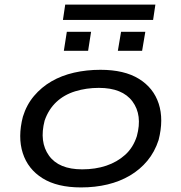

<svg xmlns="http://www.w3.org/2000/svg" viewBox="-20 -810 792 839"><path d="M334 9Q230 9 166 -31Q102 -71 79.5 -141Q57 -211 80 -300Q96 -352 128.5 -390.5Q161 -429 205 -454.5Q249 -480 303.5 -492.5Q358 -505 419 -505Q523 -505 587 -465.5Q651 -426 673.5 -357Q696 -288 673 -198Q656 -146 624 -107.5Q592 -69 548 -43Q504 -17 450 -4Q396 9 334 9ZM339 -70Q397 -70 444.5 -86Q492 -102 527 -133.5Q562 -165 578 -215Q603 -307 559 -366.5Q515 -426 412 -426Q357 -426 308.5 -411Q260 -396 226 -364Q192 -332 175 -283Q151 -190 194 -130Q237 -70 339 -70ZM255 -723 265 -790H659L649 -723ZM259 -588 272 -671H378L365 -588ZM495 -588 509 -671H615L601 -588Z"/></svg>

Font: Nunito Sans 7pt Expanded
Style: Italic
Weight: 400
Width: 7
Italic angle: -9°
Designer: Vernon Adams
Foundry: Vernon Adams
Version: Version 3.101;gftools[0.9.27]